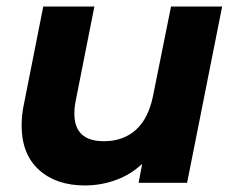

<svg xmlns="http://www.w3.org/2000/svg" viewBox="-20 -558 719 586"><path d="M658 -538 551 0H403L414 -58Q379 -25 333.5 -8.5Q288 8 239 8Q151 8 98.5 -40Q46 -88 46 -175Q46 -208 53 -240L112 -538H268L211 -250Q207 -231 207 -211Q207 -127 297 -127Q356 -127 394.5 -161.5Q433 -196 447 -265L502 -538Z"/></svg>

Font: Montserrat Alternates
Style: Bold Italic
Weight: 700
Italic angle: -11.3°
Designer: Julieta Ulanovsky
Foundry: Julieta Ulanovsky
Version: Version 7.200